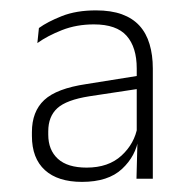

<svg xmlns="http://www.w3.org/2000/svg" viewBox="-20 -666 372 370"><path d="M243 -321.5 245 -398.5 243.5 -401V-506V-534Q243.5 -575 224 -597Q204.5 -619 161 -619Q127.5 -619 99.5 -608Q71.5 -597 52 -583L55 -612Q71.5 -624 99.2 -635Q127 -646 165 -646Q194 -646 214.8 -638.5Q235.5 -631 248.8 -616.5Q262 -602 268.2 -581Q274.5 -560 274.5 -534V-321.5ZM138 -315.5Q91.5 -315.5 66.5 -338.2Q41.5 -361 41.5 -404V-411.5Q41.5 -451 65.2 -473.2Q89 -495.5 146.5 -504L249.5 -520.5L251.5 -495.5L152.5 -480.5Q108 -473.5 90.5 -457.5Q73 -441.5 73 -413V-406.5Q73 -377 91.5 -360Q110 -343 147 -343Q189 -343 214.2 -366.2Q239.5 -389.5 245 -422L253.5 -400H247Q242 -365.5 215.2 -340.5Q188.5 -315.5 138 -315.5Z"/></svg>

Font: Anek Telugu Medium ExtraLight
Style: Regular
Weight: 250
Version: Version 1.003